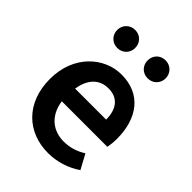

<svg xmlns="http://www.w3.org/2000/svg" viewBox="-206 -803 919 919"><g transform="rotate(45 253.5 -344.0)"><path d="M284 12C346 12 406 -8 452 -40L412 -114C378 -92 340 -80 298 -80C230 -80 169 -120 156 -210H464C468 -228 470 -248 470 -270C470 -406 402 -503 268 -503C152 -503 40 -406 40 -246C40 -82 146 12 284 12ZM158 -298C172 -385 222 -412 270 -412C336 -412 368 -368 368 -298ZM308 -639C308 -605 333 -578 369 -578C404 -578 430 -605 430 -639C430 -673 404 -700 369 -700C333 -700 308 -673 308 -639ZM102 -639C102 -605 128 -578 163 -578C199 -578 224 -605 224 -639C224 -673 199 -700 163 -700C128 -700 102 -673 102 -639Z"/></g></svg>

Font: DAIFUKU Sans Semibold
Style: Regular
Weight: 600
Designer: Original font ‘Source Sans 3’ : Paul D. Hunt
Foundry: Daifuku
Version: Version 1.000